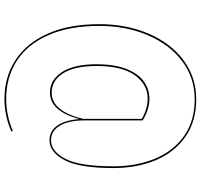

<svg xmlns="http://www.w3.org/2000/svg" viewBox="-40 -692 925 886"><g transform="rotate(90 423.0 -248.5)"><path d="M755 -309Q755 -151 718 -82.5Q681 -14 627 -14Q584 -14 559 -50Q534 -86 529 -151Q492 -16 407 -16Q348 -16 312 -71.5Q276 -127 276 -231Q276 -313 297.5 -368Q319 -423 355 -449Q391 -475 435 -475Q485 -475 535 -444V-178Q535 -102 559.5 -61.5Q584 -21 627 -21Q678 -21 712.5 -87.5Q747 -154 747 -309Q747 -415 712 -500Q677 -585 607.5 -634.5Q538 -684 438 -684Q338 -684 261 -625.5Q184 -567 141.5 -466.5Q99 -366 99 -244Q99 -105 142 -8Q185 89 261 137.5Q337 186 436 186Q475 186 514 177.5Q553 169 584 155L586 162Q554 177 514.5 185.5Q475 194 436 194Q336 194 258 144Q180 94 135.5 -4.5Q91 -103 91 -244Q91 -368 134.5 -470.5Q178 -573 257 -632Q336 -691 438 -691Q540 -691 611.5 -640.5Q683 -590 719 -503.5Q755 -417 755 -309ZM529 -168V-169V-170L528 -172V-440Q480 -467 435 -467Q369 -467 326.5 -407.5Q284 -348 284 -231Q284 -130 317.5 -77Q351 -24 408 -24Q451 -24 481.5 -62Q512 -100 528 -170Z"/></g></svg>

Font: Fira Sans Compressed Eight
Style: Regular
Weight: 100
Width: 1
Designer: bBox Type GmbH & Carrois Corporate GbR & Edenspiekermann AG
Foundry: bBox Type GmbH & Carrois Corporate GbR & Edenspiekermann AG
Version: Version 4.301